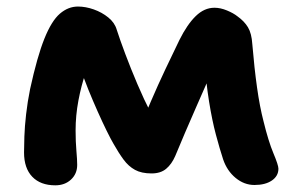

<svg xmlns="http://www.w3.org/2000/svg" viewBox="-20 -544 872 575"><path d="M145.6 11Q101.2 11 76.6 -14.7Q52 -40.4 52 -87.4Q52 -105.4 53 -135.3Q54 -165.2 58.2 -202.1Q62.4 -239 70.2 -277.6Q91.4 -374.6 112.9 -428.1Q134.4 -481.6 159.3 -503Q184.2 -524.4 213.4 -524.4Q236.4 -524.4 260.8 -515.8Q285.2 -507.2 304.4 -491.6Q323.6 -476 329.6 -455Q339 -425.6 355.3 -382.2Q371.6 -338.8 391.4 -292.3Q411.2 -245.8 431.6 -206Q452 -166.2 469.2 -144.2L388.2 -134Q410 -189.4 431.6 -239.7Q453.2 -290 475.2 -336.4Q497.2 -382.8 517.4 -424.4Q540.4 -470.6 566.1 -495.7Q591.8 -520.8 622.2 -520.8Q640.2 -520.8 659.7 -512.7Q679.2 -504.6 691 -495.2Q711.6 -480.6 722.6 -462.3Q733.6 -444 735.6 -412Q741.6 -340 749.8 -281.8Q758 -223.6 769.2 -180.8Q783.8 -120.8 798.8 -85.1Q813.8 -49.4 813.8 -38.8Q813.8 -16.8 794.2 -3.4Q774.6 10 742 10Q711.4 10 685.7 -11.1Q660 -32.2 648.2 -66.8Q637.8 -98.6 626.5 -141Q615.2 -183.4 606.1 -239.9Q597 -296.4 591.6 -368.8L636.8 -380.2Q621 -345.2 603.5 -305.2Q586 -265.2 568.1 -224.7Q550.2 -184.2 534 -146.2Q517.8 -108.2 504.8 -76.8Q494.2 -52.4 477.6 -38.5Q461 -24.6 433.8 -24.6Q403.8 -24.6 384.3 -35.3Q364.8 -46 350 -66.1Q335.2 -86.2 319.8 -113.6Q312 -126.8 299.3 -152.6Q286.6 -178.4 272.3 -210.5Q258 -242.6 244.6 -275.6Q231.2 -308.6 222.1 -337.3Q213 -366 210.6 -384.2L263.4 -387Q249.2 -363.4 236.2 -325.4Q223.2 -287.4 214.8 -242.8Q206.4 -198.2 206.4 -153.2Q206.4 -119.6 208.8 -92.4Q211.2 -65.2 211.2 -50.2Q211.2 -23.6 192.7 -6.3Q174.2 11 145.6 11Z"/></svg>

Font: Shantell Sans Light
Style: Regular
Weight: 300
Designer: Stephen Nixon, Anya Danilova, Shantell Martin
Foundry: Arrow Type
Version: Version 1.011;[c5ecc13dd]